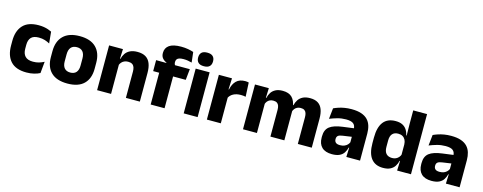

<svg xmlns="http://www.w3.org/2000/svg" viewBox="-29 -1354 5118 2036"><g transform="rotate(15 2530.0 -336.5)"><path d="M263 13Q146 13 89.5 -48.5Q33 -110 33 -221.5V-272.5Q33 -382 89.5 -443.5Q146 -505 262.5 -505Q292.5 -505 318.5 -500.8Q344.5 -496.5 366.5 -489Q388.5 -481.5 405 -473L417.5 -346.5Q393 -360.5 363.5 -369.8Q334 -379 297 -379Q239 -379 213 -351Q187 -323 187 -270V-227.5Q187 -173.5 214.5 -144.5Q242 -115.5 300.5 -115.5Q337 -115.5 366.2 -124.2Q395.5 -133 422 -147L410 -20Q384 -6 346 3.5Q308 13 263 13Z M713 14Q594 14 533.2 -45.2Q472.5 -104.5 472.5 -212V-276.5Q472.5 -385.5 533.5 -445.8Q594.5 -506 713 -506Q831.5 -506 892.2 -445.8Q953 -385.5 953 -276.5V-212Q953 -104.5 892.5 -45.2Q832 14 713 14ZM713 -106.5Q755.5 -106.5 777.8 -132.2Q800 -158 800 -205.5V-283Q800 -333 777.8 -359Q755.5 -385 713 -385Q670.5 -385 648.2 -359Q626 -333 626 -283V-205.5Q626 -158 648.2 -132.2Q670.5 -106.5 713 -106.5Z M1353 0V-289Q1353 -316 1346 -335.8Q1339 -355.5 1322.5 -366Q1306 -376.5 1277.5 -376.5Q1254 -376.5 1236 -368.2Q1218 -360 1205.8 -345.8Q1193.5 -331.5 1187.5 -313.5L1164 -385H1190Q1198 -418.5 1216.2 -445Q1234.5 -471.5 1266.5 -487.2Q1298.5 -503 1347.5 -503Q1402.5 -503 1437.5 -481.8Q1472.5 -460.5 1489.2 -418.5Q1506 -376.5 1506 -313.5V0ZM1037 0V-491.5H1189L1184 -368.5L1190 -354V0Z M1780.5 -676.5Q1821 -676.5 1855.8 -670.2Q1890.5 -664 1916.5 -655L1929.5 -542Q1909.5 -547.5 1887 -551.5Q1864.5 -555.5 1838 -555.5Q1806.5 -555.5 1788.8 -548.8Q1771 -542 1764.2 -530.2Q1757.5 -518.5 1757.5 -502V-501Q1757.5 -489 1761.2 -479.5Q1765 -470 1770 -461.5L1671 -458V-473.5Q1645 -483.5 1626.8 -505Q1608.5 -526.5 1608.5 -561V-563.5Q1608.5 -617 1650.2 -646.8Q1692 -676.5 1780.5 -676.5ZM1625 0V-426.5H1777.5V0ZM1559 -349V-469.5L1691 -468.5L1749 -469.5H1929L1916.5 -349ZM1987.5 0V-491.5H2140.5V0ZM2064 -538Q2021 -538 2001.5 -557.8Q1982 -577.5 1982 -611V-614.5Q1982 -648 2001.5 -667.5Q2021 -687 2064 -687Q2106 -687 2125.8 -667.5Q2145.5 -648 2145.5 -614.5V-611Q2145.5 -577 2125.8 -557.5Q2106 -538 2064 -538Z M2392 -276 2350 -369H2386Q2398 -430 2432.8 -464.8Q2467.5 -499.5 2531 -499.5Q2542 -499.5 2551.2 -498Q2560.5 -496.5 2569 -494.5L2576.5 -340Q2566 -343 2552 -344.2Q2538 -345.5 2523.5 -345.5Q2474.5 -345.5 2441 -327.2Q2407.5 -309 2392 -276ZM2242 0V-491.5H2386L2379.5 -334.5L2395 -332.5V0Z M3240.5 0V-293Q3240.5 -319 3234.2 -337.8Q3228 -356.5 3213.2 -366.5Q3198.5 -376.5 3172.5 -376.5Q3150.5 -376.5 3134 -368.2Q3117.5 -360 3106.5 -345.8Q3095.5 -331.5 3090 -313.5L3075.5 -385H3089Q3097 -418 3114.5 -444.8Q3132 -471.5 3163 -487.2Q3194 -503 3242.5 -503Q3295 -503 3328.2 -482.2Q3361.5 -461.5 3377.5 -420.2Q3393.5 -379 3393.5 -317.5V0ZM2638.5 0V-491.5H2790.5L2785.5 -359L2791.5 -354V0ZM2939.5 0V-293Q2939.5 -319 2933.2 -337.8Q2927 -356.5 2912 -366.5Q2897 -376.5 2871.5 -376.5Q2849 -376.5 2832.5 -368.2Q2816 -360 2805.2 -345.8Q2794.5 -331.5 2789 -313.5L2765.5 -385H2791.5Q2799 -418.5 2816.2 -445Q2833.5 -471.5 2864 -487.2Q2894.5 -503 2941 -503Q3009.5 -503 3044.2 -467.8Q3079 -432.5 3088 -365.5Q3089.5 -355.5 3091 -341Q3092.5 -326.5 3092.5 -315V0Z M3773 0 3777.5 -123 3774 -130.5V-284L3773 -304Q3773 -345 3749 -364.5Q3725 -384 3668.5 -384Q3619 -384 3574.5 -371.5Q3530 -359 3490.5 -343L3503.5 -461.5Q3527 -472.5 3556.2 -482.2Q3585.5 -492 3621 -498Q3656.5 -504 3697 -504Q3761.5 -504 3805 -489Q3848.5 -474 3874.5 -446.5Q3900.5 -419 3912 -380.8Q3923.5 -342.5 3923.5 -296.5V0ZM3616.5 11.5Q3543 11.5 3505 -25.5Q3467 -62.5 3467 -131V-144.5Q3467 -217 3511.8 -251.8Q3556.5 -286.5 3654 -299L3786 -316.5L3795 -224.5L3678 -207.5Q3642.5 -203 3628 -191Q3613.5 -179 3613.5 -155.5V-152Q3613.5 -129.5 3628 -116.2Q3642.5 -103 3674.5 -103Q3702.5 -103 3722.8 -111.5Q3743 -120 3756 -133.8Q3769 -147.5 3775.5 -164.5L3797 -102.5H3772Q3764 -70.5 3747.2 -44.5Q3730.5 -18.5 3699 -3.5Q3667.5 11.5 3616.5 11.5Z M4177 11.5Q4091 11.5 4046.8 -45Q4002.5 -101.5 4002.5 -213V-273.5Q4002.5 -387 4047 -445Q4091.5 -503 4181.5 -503Q4225.5 -503 4255 -488.5Q4284.5 -474 4302.2 -447.5Q4320 -421 4327 -385H4368.5L4332.5 -286Q4331.5 -316.5 4320.5 -337.5Q4309.5 -358.5 4289.8 -369.8Q4270 -381 4242 -381Q4200 -381 4178 -356.5Q4156 -332 4156 -283V-212.5Q4156 -164 4178.2 -139.2Q4200.5 -114.5 4244 -114.5Q4267 -114.5 4285.2 -123Q4303.5 -131.5 4316.2 -146.5Q4329 -161.5 4335 -180.5L4372.5 -106.5H4329.5Q4322 -73.5 4304.5 -46.5Q4287 -19.5 4256 -4Q4225 11.5 4177 11.5ZM4330.5 0 4335 -124.5 4332.5 -150.5V-349.5V-371L4330.5 -513.5V-660.5H4482.5V0Z M4866 0 4870.5 -123 4867 -130.5V-284L4866 -304Q4866 -345 4842 -364.5Q4818 -384 4761.5 -384Q4712 -384 4667.5 -371.5Q4623 -359 4583.5 -343L4596.5 -461.5Q4620 -472.5 4649.2 -482.2Q4678.5 -492 4714 -498Q4749.5 -504 4790 -504Q4854.5 -504 4898 -489Q4941.5 -474 4967.5 -446.5Q4993.5 -419 5005 -380.8Q5016.5 -342.5 5016.5 -296.5V0ZM4709.5 11.5Q4636 11.5 4598 -25.5Q4560 -62.5 4560 -131V-144.5Q4560 -217 4604.8 -251.8Q4649.5 -286.5 4747 -299L4879 -316.5L4888 -224.5L4771 -207.5Q4735.5 -203 4721 -191Q4706.5 -179 4706.5 -155.5V-152Q4706.5 -129.5 4721 -116.2Q4735.5 -103 4767.5 -103Q4795.5 -103 4815.8 -111.5Q4836 -120 4849 -133.8Q4862 -147.5 4868.5 -164.5L4890 -102.5H4865Q4857 -70.5 4840.2 -44.5Q4823.5 -18.5 4792 -3.5Q4760.5 11.5 4709.5 11.5Z"/></g></svg>

Font: Anek Bangla Medium
Style: Bold
Weight: 700
Version: Version 1.003